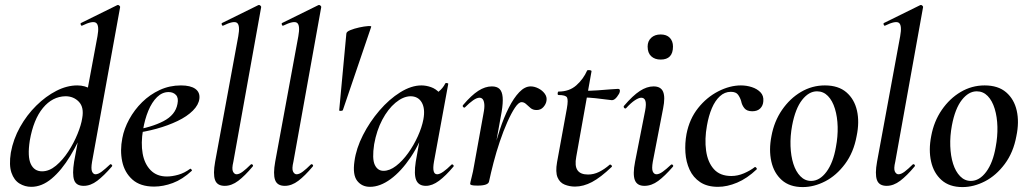

<svg xmlns="http://www.w3.org/2000/svg" viewBox="-20 -746 4178 780"><path d="M107 13Q81 13 59 -0.5Q37 -14 26.5 -44.5Q16 -75 24 -126Q34 -181 61.5 -230Q89 -279 127.5 -317Q166 -355 209 -377Q252 -399 294 -399Q326 -399 351 -383Q376 -367 378 -332L331 -246Q301 -171 265.5 -112.5Q230 -54 190 -20.5Q150 13 107 13ZM151 -50Q180 -50 207.5 -73Q235 -96 257.5 -130.5Q280 -165 295 -202Q310 -239 314 -266Q322 -310 300.5 -332.5Q279 -355 246 -355Q193 -354 154.5 -307.5Q116 -261 101 -175Q91 -110 105 -80Q119 -50 151 -50ZM320 9Q289 9 281 -15Q273 -39 281 -89L376 -599Q384 -643 370.5 -653Q357 -663 314 -642Q310 -640 308 -646Q306 -652 310 -653L456 -725Q461 -727 465 -723Q469 -719 468 -717L354 -89Q349 -60 354 -49Q359 -38 368 -38Q379 -38 393.5 -49Q408 -60 426 -77Q429 -81 433.5 -77Q438 -73 434 -69Q402 -32 375 -11.5Q348 9 320 9Z M606 12Q550 12 518 -16.5Q486 -45 476.5 -90Q467 -135 477 -185Q484 -223 505 -261.5Q526 -300 557.5 -331Q589 -362 629 -380.5Q669 -399 715 -399Q754 -399 773.5 -385Q793 -371 790 -345Q787 -320 763.5 -296.5Q740 -273 701.5 -254.5Q663 -236 616 -223Q569 -210 519 -204L521 -217Q594 -228 643.5 -253.5Q693 -279 701 -324Q706 -348 695 -360Q684 -372 665 -372Q639 -372 618 -351.5Q597 -331 582.5 -296Q568 -261 561 -218Q552 -165 559.5 -122.5Q567 -80 592 -54.5Q617 -29 658 -29Q679 -29 704 -36Q729 -43 752 -60Q754 -62 757.5 -58Q761 -54 759 -52Q721 -17 682 -2.5Q643 12 606 12Z M893 9Q862 9 853.5 -15Q845 -39 854 -89L948 -599Q956 -643 943 -653Q930 -663 887 -642Q883 -640 881 -646Q879 -652 883 -653L1029 -725Q1034 -727 1038 -723Q1042 -719 1041 -717L928 -89Q921 -60 926.5 -49Q932 -38 941 -38Q952 -38 966.5 -49Q981 -60 998 -77Q1002 -81 1006 -77Q1010 -73 1006 -69Q975 -32 948 -11.5Q921 9 893 9Z M1137 9Q1106 9 1097.5 -15Q1089 -39 1098 -89L1192 -599Q1200 -643 1187 -653Q1174 -663 1131 -642Q1127 -640 1125 -646Q1123 -652 1127 -653L1273 -725Q1278 -727 1282 -723Q1286 -719 1285 -717L1172 -89Q1165 -60 1170.5 -49Q1176 -38 1185 -38Q1196 -38 1210.5 -49Q1225 -60 1242 -77Q1246 -81 1250 -77Q1254 -73 1250 -69Q1219 -32 1192 -11.5Q1165 9 1137 9Z M1358 -298 1387 -609Q1387 -617 1403 -623.5Q1419 -630 1439.5 -634.5Q1460 -639 1475 -640Q1490 -641 1488 -637L1373 -299Q1372 -296 1365 -295.5Q1358 -295 1358 -298Z M1483 13Q1450 13 1431 -11.5Q1412 -36 1420 -91Q1427 -143 1454.5 -197Q1482 -251 1521.5 -297Q1561 -343 1606 -371Q1651 -399 1692 -399Q1711 -399 1731 -392Q1751 -385 1765.5 -368.5Q1780 -352 1782 -326L1728 -357Q1743 -359 1761 -373Q1779 -387 1789 -407Q1791 -410 1796.5 -408.5Q1802 -407 1801 -405L1743 -89Q1734 -38 1756 -38Q1766 -38 1781 -48.5Q1796 -59 1814 -77Q1817 -80 1821 -76Q1825 -72 1822 -69Q1791 -32 1763.5 -11.5Q1736 9 1710 9Q1681 9 1671 -14Q1661 -37 1669 -89L1694 -229L1714 -246Q1688 -166 1649 -108Q1610 -50 1567 -18.5Q1524 13 1483 13ZM1538 -52Q1563 -52 1589 -72Q1615 -92 1638 -124Q1661 -156 1677.5 -192.5Q1694 -229 1700 -261Q1708 -304 1693.5 -329.5Q1679 -355 1647 -355Q1617 -354 1586.5 -328.5Q1556 -303 1533 -259.5Q1510 -216 1500 -160Q1491 -101 1502.5 -76.5Q1514 -52 1538 -52Z M1967 -10 1957 -11Q1967 -62 1980.5 -115.5Q1994 -169 2010.5 -219Q2027 -269 2047 -308.5Q2067 -348 2089.5 -371.5Q2112 -395 2136 -395Q2151 -395 2167 -387Q2183 -379 2193 -365.5Q2203 -352 2200 -336Q2198 -323 2187.5 -311Q2177 -299 2160 -299Q2145 -299 2135.5 -307Q2126 -315 2117.5 -323Q2109 -331 2099 -331Q2087 -331 2072 -308.5Q2057 -286 2041 -250Q2025 -214 2010.5 -171Q1996 -128 1985 -85.5Q1974 -43 1967 -10ZM1920 8Q1902 8 1896 6Q1890 4 1890 1Q1890 -3 1896 -26Q1902 -49 1906 -74L1944 -284Q1949 -309 1947.5 -323Q1946 -337 1941 -343Q1936 -349 1928 -349Q1917 -349 1902 -338.5Q1887 -328 1869 -310Q1866 -307 1862 -311Q1858 -315 1861 -319Q1895 -359 1923 -377Q1951 -395 1978 -395Q1999 -395 2009.5 -384.5Q2020 -374 2022 -351.5Q2024 -329 2018 -292L1967 -10Q1965 8 1920 8Z M2316 12Q2294 12 2274 4Q2254 -4 2245 -25.5Q2236 -47 2243 -87L2283 -306Q2289 -340 2283.5 -350Q2278 -360 2249 -360Q2245 -360 2245.5 -367Q2246 -374 2249 -374Q2293 -374 2321.5 -399.5Q2350 -425 2365 -459Q2366 -462 2375 -461Q2384 -460 2383 -456L2321 -109Q2314 -72 2326 -54.5Q2338 -37 2369 -37Q2392 -37 2413.5 -47.5Q2435 -58 2457 -77Q2459 -79 2463.5 -75Q2468 -71 2465 -68Q2420 -25 2385 -6.5Q2350 12 2316 12ZM2466 -339Q2464 -339 2445 -341.5Q2426 -344 2399.5 -347Q2373 -350 2346 -350L2348 -377Q2379 -377 2408 -379Q2437 -381 2459.5 -383Q2482 -385 2491 -385Q2496 -385 2497.5 -381.5Q2499 -378 2498 -374Q2497 -366 2486.5 -352.5Q2476 -339 2466 -339Z M2598 9Q2568 9 2559 -14.5Q2550 -38 2560 -89L2601 -297Q2611 -349 2585 -349Q2575 -349 2559 -338.5Q2543 -328 2524 -307Q2520 -303 2516 -307.5Q2512 -312 2515 -316Q2551 -358 2579.5 -376.5Q2608 -395 2635 -395Q2665 -395 2674 -373Q2683 -351 2674 -306L2632 -89Q2627 -60 2632 -49Q2637 -38 2647 -38Q2658 -38 2672.5 -48.5Q2687 -59 2705 -76Q2709 -80 2713 -76Q2717 -72 2713 -68Q2681 -31 2654 -11Q2627 9 2598 9ZM2664 -504Q2640 -504 2625.5 -517.5Q2611 -531 2611 -557Q2611 -579 2625.5 -592.5Q2640 -606 2664 -606Q2688 -606 2701 -592.5Q2714 -579 2714 -557Q2714 -504 2664 -504Z M2897 13Q2853 13 2824.5 -6Q2796 -25 2781.5 -56.5Q2767 -88 2764.5 -126Q2762 -164 2769 -202Q2781 -263 2816 -307Q2851 -351 2898 -375Q2945 -399 2990 -399Q3013 -399 3034.5 -392Q3056 -385 3069.5 -371Q3083 -357 3081 -335Q3080 -317 3068.5 -305.5Q3057 -294 3036 -294Q3014 -294 3004 -306.5Q2994 -319 2991 -335Q2987 -349 2978.5 -361Q2970 -373 2949 -373Q2924 -373 2904.5 -355Q2885 -337 2872 -306.5Q2859 -276 2852 -236Q2842 -181 2848.5 -134Q2855 -87 2880 -59Q2905 -31 2951 -31Q2977 -31 3002.5 -42Q3028 -53 3046 -67Q3048 -69 3052 -65Q3056 -61 3054 -58Q3015 -21 2974.5 -4Q2934 13 2897 13Z M3241 14Q3188 14 3156 -14.5Q3124 -43 3113.5 -90Q3103 -137 3114 -193Q3125 -253 3157 -299.5Q3189 -346 3234 -372.5Q3279 -399 3331 -399Q3386 -399 3418.5 -371Q3451 -343 3461.5 -296.5Q3472 -250 3460 -193Q3448 -127 3413 -80Q3378 -33 3332.5 -9.5Q3287 14 3241 14ZM3275 -11Q3310 -11 3337.5 -48Q3365 -85 3376 -149Q3384 -191 3383 -231Q3382 -271 3372 -304Q3362 -337 3343.5 -356Q3325 -375 3299 -375Q3266 -375 3238.5 -340Q3211 -305 3198 -236Q3190 -193 3191.5 -152.5Q3193 -112 3203 -80.5Q3213 -49 3231.5 -30Q3250 -11 3275 -11Z M3582 9Q3551 9 3542.5 -15Q3534 -39 3543 -89L3637 -599Q3645 -643 3632 -653Q3619 -663 3576 -642Q3572 -640 3570 -646Q3568 -652 3572 -653L3718 -725Q3723 -727 3727 -723Q3731 -719 3730 -717L3617 -89Q3610 -60 3615.5 -49Q3621 -38 3630 -38Q3641 -38 3655.5 -49Q3670 -60 3687 -77Q3691 -81 3695 -77Q3699 -73 3695 -69Q3664 -32 3637 -11.5Q3610 9 3582 9Z M3890 14Q3837 14 3805 -14.5Q3773 -43 3762.5 -90Q3752 -137 3763 -193Q3774 -253 3806 -299.5Q3838 -346 3883 -372.5Q3928 -399 3980 -399Q4035 -399 4067.5 -371Q4100 -343 4110.5 -296.5Q4121 -250 4109 -193Q4097 -127 4062 -80Q4027 -33 3981.5 -9.5Q3936 14 3890 14ZM3924 -11Q3959 -11 3986.5 -48Q4014 -85 4025 -149Q4033 -191 4032 -231Q4031 -271 4021 -304Q4011 -337 3992.5 -356Q3974 -375 3948 -375Q3915 -375 3887.5 -340Q3860 -305 3847 -236Q3839 -193 3840.5 -152.5Q3842 -112 3852 -80.5Q3862 -49 3880.5 -30Q3899 -11 3924 -11Z"/></svg>

Font: Cormorant SemiBold
Style: Italic
Weight: 600
Italic angle: -10°
Designer: Christian Thalmann (Catharsis Fonts)
Foundry: Catharsis Fonts
Version: Version 4.000